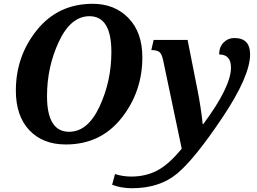

<svg xmlns="http://www.w3.org/2000/svg" viewBox="-20 -745 1344 1005"><path d="M465.8 -725.1Q580.1 -725.1 652.6 -650.4Q725.1 -575.7 725.1 -444.8Q725.1 -264.6 615.7 -126.7Q506.3 11.2 324.2 11.2Q204.1 11.2 133.5 -63.5Q63 -138.2 63 -271Q63 -451.2 173.6 -588.1Q284.2 -725.1 465.8 -725.1ZM341.8 -55.2Q439.5 -55.2 501.2 -187.7Q563 -320.3 563 -473.1Q563 -660.2 448.2 -660.2Q350.6 -660.2 288.3 -527.3Q226.1 -394.5 226.1 -242.2Q226.1 -55.2 341.8 -55.2ZM834 -429.2Q827.1 -462.9 814 -472.9Q800.8 -482.9 772 -482.9L784.2 -536.1H961.9L1013.2 -276.9Q1032.2 -181.2 1041 -95.2H1043.9Q1189 -290.5 1189 -391.1Q1189 -460 1127 -460Q1127 -498.5 1150.1 -522.2Q1173.3 -545.9 1207 -545.9Q1289.1 -545.9 1289.1 -460.9Q1289.1 -346.2 1144.3 -129.9Q999.5 86.4 907.5 163.3Q815.4 240.2 670.9 240.2Q614.7 240.2 566.9 222.2L582 166Q623 179.2 667 179.2Q743.2 179.2 804 147Q864.7 114.7 931.2 33.2Z"/></svg>

Font: Droid Serif
Style: Bold Italic
Weight: 700
Italic angle: -12°
Designer: Monotype Design team
Foundry: Monotype Imaging Inc.
Version: Version 1.03